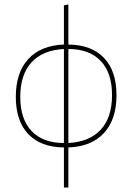

<svg xmlns="http://www.w3.org/2000/svg" viewBox="-20 -657 594 862"><path d="M267 185V5Q163 4 107 -55Q51 -114 51 -222Q51 -331 107 -392Q163 -453 267 -457V-633L287 -637V-457Q391 -456 447 -397Q503 -338 503 -230Q503 -121 447 -60Q391 1 287 5V185ZM287 -437V-15Q382 -20 432.5 -75Q483 -130 483 -230Q483 -330 432 -383.5Q381 -437 287 -437ZM267 -15V-437Q172 -432 121.5 -377Q71 -322 71 -222Q71 -122 122 -68.5Q173 -15 267 -15Z"/></svg>

Font: Alegreya Sans SC Thin
Style: Regular
Weight: 100
Designer: Juan Pablo del Peral
Foundry: Huerta Tipografica
Version: Version 2.007